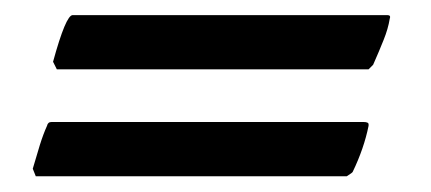

<svg xmlns="http://www.w3.org/2000/svg" viewBox="-20 -335 559 249"><path d="M53.7 -245.1 48.8 -254.9Q65.4 -315.4 74.2 -315.4H482.4Q487.3 -315.4 485.4 -310.5Q483.4 -297.9 477.5 -283.2Q471.7 -268.6 463.9 -251L458 -245.1ZM26.4 -106.4 22.5 -116.2Q27.3 -132.8 31.7 -147Q36.1 -161.1 41 -171.9Q42 -176.8 46.9 -176.8H451.2Q458 -176.8 458 -173.8V-171.9Q452.1 -142.6 437.5 -112.3Q437.5 -111.3 429.7 -106.4Z"/></svg>

Font: Crimson Text
Style: Bold Italic
Weight: 700
Italic angle: -11°
Designer: Sebastian Kosch
Foundry: Sebastian Kosch
Version: Version 1.100; ttfautohint (v1.8.4)